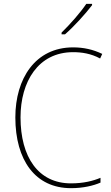

<svg xmlns="http://www.w3.org/2000/svg" viewBox="-20 -971 581 1001"><path d="M460 -944V-951H430C399 -905 346 -845 301 -801V-792H319C367 -834 425 -898 460 -944ZM361 -699C406 -699 454 -692 502 -666L513 -690C465 -713 416 -724 361 -724C164 -724 60 -561 60 -359C60 -136 164 10 350 10C414 10 467 -3 504 -19V-44C466 -28 416 -15 350 -15C179 -15 87 -153 87 -359C87 -545 179 -699 361 -699Z"/></svg>

Font: Noto Sans Malayalam SemiCondensed Thin
Style: Regular
Weight: 100
Width: 4
Designer: Jelle Bosma - Monotype Design Team
Foundry: Monotype Imaging Inc.
Version: Version 2.104